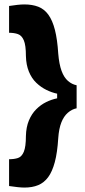

<svg xmlns="http://www.w3.org/2000/svg" viewBox="-20 -725 385 867"><path d="M326 -236Q305 -232 286.5 -216Q268 -200 257 -172Q246 -144 243 -101Q239 -36 227.5 7Q216 50 197.5 75Q179 100 152.5 111Q126 122 90 122Q78 122 59 120Q40 118 21 115V-6Q44 -6 61 -11.5Q78 -17 87.5 -39.5Q97 -62 97 -111Q98 -151 110.5 -181Q123 -211 143.5 -231.5Q164 -252 188.5 -264Q213 -276 238 -281V-302Q214 -307 189.5 -319Q165 -331 144 -351Q123 -371 110.5 -401.5Q98 -432 97 -472Q97 -521 87.5 -543Q78 -565 61 -571Q44 -577 21 -577V-698Q40 -701 58 -703Q76 -705 90 -705Q126 -705 153 -694.5Q180 -684 198.5 -658.5Q217 -633 228 -590Q239 -547 243 -483Q247 -435 258 -405Q269 -375 287 -359.5Q305 -344 326 -340Z"/></svg>

Font: Bricolage Grotesque 48pt Condensed ExtraBold ExtraBold
Style: Regular
Weight: 800
Version: Version 1.000;gftools[0.9.30]